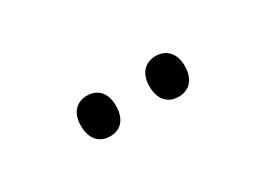

<svg xmlns="http://www.w3.org/2000/svg" viewBox="-16 -971 574 413"><g transform="rotate(-30 270.5 -764.5)"><path d="M141 -765C141 -730 160 -714 185 -714C209 -714 228 -730 228 -765C228 -799 209 -815 185 -815C160 -815 141 -799 141 -765ZM311 -765C311 -730 330 -714 355 -714C379 -714 399 -730 399 -765C399 -799 379 -815 355 -815C331 -815 311 -799 311 -765Z"/></g></svg>

Font: Noto Sans Kannada UI Condensed
Style: Regular
Weight: 400
Width: 3
Designer: Jelle Bosma - Monotype Design Team
Foundry: Monotype Imaging Inc.
Version: Version 2.005